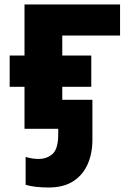

<svg xmlns="http://www.w3.org/2000/svg" viewBox="-20 -573 603 854"><path d="M89 0V-187H23V-326H89V-553H514V-415H257V-326H386V-187H257V-129H391V50Q391 109 370 157Q349 205 306 233Q263 261 196 261Q167 261 140 258Q113 255 94 249V125Q124 134 151 134Q189 134 214 111.5Q239 89 239 23V0Z"/></svg>

Font: Noto Sans Mono SemiCondensed Black
Style: Regular
Weight: 900
Width: 4
Designer: Monotype Design Team
Foundry: Monotype Imaging Inc.
Version: Version 2.014; ttfautohint (v1.8.4.7-5d5b)